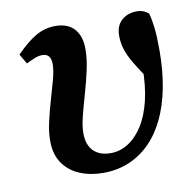

<svg xmlns="http://www.w3.org/2000/svg" viewBox="-64 -575 670 655"><g transform="rotate(-10 270.5 -247.5)"><path d="M243 14Q199 14 162.5 -1Q126 -16 104.5 -47Q83 -78 83 -125Q83 -155 91 -190.5Q99 -226 109.5 -261.5Q120 -297 128.5 -328.5Q137 -360 137 -382Q137 -400 129.5 -409Q122 -418 107 -418Q94 -418 80.5 -412.5Q67 -407 51 -399L31 -433Q68 -471 99.5 -489.5Q131 -508 168 -508Q211 -508 233.5 -483Q256 -458 256 -413Q256 -380 247.5 -341Q239 -302 227.5 -262.5Q216 -223 207.5 -189Q199 -155 199 -131Q199 -91 220 -69.5Q241 -48 280 -48Q312 -48 340.5 -66Q369 -84 391 -118.5Q413 -153 425 -203.5Q437 -254 437 -318Q437 -337 436.5 -353Q436 -369 435 -386L462 -367L455 -267Q425 -310 408 -339Q391 -368 384 -390.5Q377 -413 377 -437Q377 -472 398 -490.5Q419 -509 450 -509Q464 -509 474.5 -504.5Q485 -500 491 -494Q497 -473 500.5 -444Q504 -415 504 -364Q504 -294 492.5 -235Q481 -176 459 -130Q437 -84 405 -52Q373 -20 332.5 -3Q292 14 243 14Z"/></g></svg>

Font: Source Serif 4 SemiBold
Style: Italic
Weight: 600
Italic angle: -12°
Designer: Frank Grießhammer
Foundry: Adobe Systems Incorporated
Version: Version 4.004;hotconv 1.0.116;makeotfexe 2.5.65601